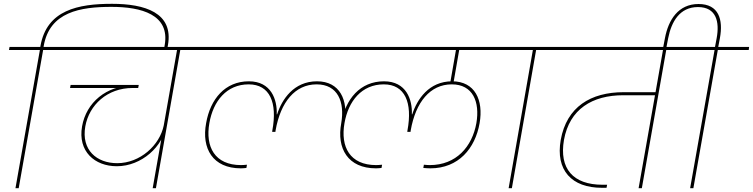

<svg xmlns="http://www.w3.org/2000/svg" viewBox="-20 -986 3945 1006"><path d="M78 0 206 -724H368L371 -740H30L27 -724H189L61 0ZM207 -732 209 -745C240 -924 401 -950 564 -950C720 -950 871 -910 843 -750L840 -733H857L860 -750C890 -920 738 -966 567 -966C390 -966 225 -934 192 -745L190 -732Z M1086 -724 1089 -740H301L298 -724ZM592 -115C722 -115 836 -219 852 -333L838 -329C817 -225 714 -131 594 -131C487 -131 405 -200 427 -324C447 -436 542 -525 675 -525L678 -538C537 -538 432 -449 410 -324C387 -193 476 -115 592 -115ZM704 -525 707 -541H350L347 -525ZM797 0 926 -732H909L780 0Z M1242 -104C1253 -104 1261 -105 1271 -106L1274 -123C1263 -122 1253 -121 1243 -121C1105 -121 1055 -217 1077 -341C1097 -456 1167 -544 1283 -544C1394 -544 1434 -448 1407 -303L1406 -295H1423L1424 -303C1450 -451 1526 -544 1639 -544C1750 -544 1787 -452 1768 -341H1785C1806 -461 1761 -560 1641 -560C1519 -560 1457 -465 1432 -387H1430C1433 -464 1401 -560 1284 -560C1159 -560 1082 -467 1060 -341C1035 -208 1095 -104 1242 -104ZM1852 -724 1855 -740H1010L1007 -724ZM2138 -387C2141 -464 2109 -560 1992 -560C1867 -560 1790 -467 1768 -341C1743 -208 1803 -104 1950 -104C1961 -104 1969 -105 1979 -106L1982 -123C1971 -122 1961 -121 1951 -121C1813 -121 1763 -217 1785 -341C1805 -456 1875 -544 1991 -544C2102 -544 2142 -448 2115 -303L2114 -295H2131L2132 -303C2158 -451 2234 -544 2347 -544C2458 -544 2495 -452 2476 -341C2454 -217 2370 -121 2232 -121C2222 -121 2212 -122 2201 -123L2198 -106C2210 -105 2223 -104 2235 -104C2382 -104 2470 -208 2493 -341C2514 -461 2469 -560 2349 -560C2227 -560 2165 -465 2140 -387ZM2356 -552 2386 -724H2680L2683 -740H1718L1715 -724H2369L2339 -552Z M2662 0 2789 -724H2951L2954 -740H2613L2610 -724H2772L2645 0Z M3421 -503H3248C3075 -503 2949 -426 2918 -253C2890 -94 2975 -2 3134 -2H3158L3161 -18H3137C2982 -18 2909 -103 2935 -253C2964 -414 3083 -487 3246 -487H3419ZM3632 -724 3635 -740H2884L2881 -724ZM3455 -731 3326 0H3343L3472 -731Z M3471 -734 3481 -786C3498 -872 3541 -949 3637 -949C3733 -949 3751 -872 3735 -786L3725 -733H3742L3752 -786C3770 -884 3746 -965 3640 -965C3534 -965 3482 -882 3464 -786L3454 -734ZM3613 0 3741 -724H3903L3905 -740H3564L3562 -724H3724L3596 0Z"/></svg>

Font: Poppins Devanagari Thin
Style: Italic
Weight: 100
Italic angle: -10°
Designer: Ninad Kale (Devanagari), Jonny Pinhorn (Latin)
Foundry: Indian Type Foundry
Version: 4.005